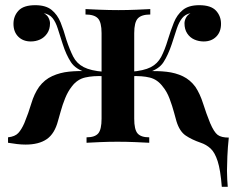

<svg xmlns="http://www.w3.org/2000/svg" viewBox="-20 -551 910 741"><path d="M79 7Q63 7 46 5Q29 3 11 0V-21Q38 -24 50.5 -37.5Q63 -51 74 -76Q90 -115 101 -152Q112 -189 131 -216Q152 -244 182 -257.5Q212 -271 246.5 -274.5Q281 -278 315 -276V-271Q272 -283 253.5 -311.5Q235 -340 222 -381Q211 -415 203 -440.5Q195 -466 183 -481Q171 -496 149 -500Q162 -493 167.5 -482Q173 -471 173 -461Q173 -438 162 -422Q151 -406 134.5 -398.5Q118 -391 99 -391Q69 -391 50.5 -409.5Q32 -428 32 -459Q32 -489 51.5 -510Q71 -531 116 -531Q157 -531 179.5 -512.5Q202 -494 214 -464Q226 -434 236 -398Q249 -359 262.5 -332.5Q276 -306 303 -292Q330 -278 380 -274V-257Q340 -259 309 -252Q278 -245 257 -217Q242 -198 231.5 -172Q221 -146 214.5 -122Q208 -98 204 -85Q191 -35 160.5 -14Q130 7 79 7ZM314 0V-21Q346 -21 359 -36Q372 -51 372 -93V-423Q372 -465 358 -480Q344 -495 310 -495V-516Q328 -515 365 -513.5Q402 -512 437 -512Q472 -512 507 -513.5Q542 -515 560 -516V-495Q526 -495 512 -480Q498 -465 498 -423V-93Q498 -51 511 -36Q524 -21 556 -21V0Q538 -1 503 -2.5Q468 -4 433 -4Q400 -4 365.5 -2.5Q331 -1 314 0ZM836 170Q831 105 820 71Q809 37 792.5 22Q776 7 755 0Q720 -12 696.5 -28Q673 -44 661 -83Q658 -93 651.5 -117.5Q645 -142 634.5 -170Q624 -198 608 -217Q588 -244 558.5 -251.5Q529 -259 485 -257V-274Q535 -278 561.5 -291.5Q588 -305 602 -331.5Q616 -358 628 -398Q639 -434 651 -464Q663 -494 685.5 -512.5Q708 -531 749 -531Q794 -531 813.5 -510Q833 -489 833 -459Q833 -428 814.5 -409.5Q796 -391 766 -391Q747 -391 730 -398.5Q713 -406 702.5 -422Q692 -438 692 -461Q692 -471 697.5 -482Q703 -493 715 -500Q695 -496 683 -481Q671 -466 662.5 -441Q654 -416 643 -381Q629 -339 611 -311Q593 -283 550 -271L549 -276Q588 -278 623 -274Q658 -270 686 -256.5Q714 -243 734 -216Q752 -189 764 -151Q776 -113 791 -76Q806 -41 820 -30.5Q834 -20 863 -20Q859 17 857.5 52.5Q856 88 856 108Q856 125 857 141.5Q858 158 859 170Z"/></svg>

Font: Playfair Display SemiBold
Style: Regular
Weight: 600
Designer: Claus Eggers Sørensen
Foundry: Claus Eggers Sørensen
Version: Version 1.203